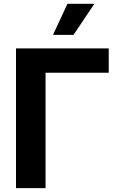

<svg xmlns="http://www.w3.org/2000/svg" viewBox="-20 -979 621 999"><path d="M545.8 -727.3H63.2V0H217V-600.5H545.8ZM255.7 -797.6H362.6L470.9 -959.2H331Z"/></svg>

Font: Magic Ui Pro
Style: Bold
Weight: 700
Designer: Stefan Endress, Andreas Faust
Version: Version 1.000;FEAKit 1.0